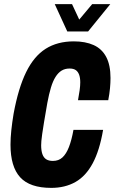

<svg xmlns="http://www.w3.org/2000/svg" viewBox="-20 -901 557 933"><path d="M229 12Q125 12 78 -39.5Q31 -91 31 -198Q31 -230 35 -268Q39 -306 46 -348Q69 -473 107 -550.5Q145 -628 202 -664Q259 -700 339 -700Q395 -700 435 -682Q475 -664 496 -624.5Q517 -585 517 -522Q517 -499 514.5 -472Q512 -445 506 -414H359Q364 -441 367 -462.5Q370 -484 370 -501Q370 -523 364.5 -538Q359 -553 348 -560.5Q337 -568 318 -568Q296 -568 279.5 -558Q263 -548 250 -527.5Q237 -507 227.5 -475.5Q218 -444 210 -401Q200 -344 194 -307.5Q188 -271 185 -249.5Q182 -228 181 -216Q180 -204 180 -195Q180 -169 186 -152Q192 -135 204.5 -127Q217 -119 237 -119Q265 -119 283.5 -136Q302 -153 315 -186.5Q328 -220 337 -270H481Q464 -170 430.5 -107.5Q397 -45 346.5 -16.5Q296 12 229 12ZM516 -881 408 -748H307L246 -881H330L379 -776H340L428 -881Z"/></svg>

Font: Archivo ExtraCondensed ExtraBold
Style: Italic
Weight: 800
Width: 2
Italic angle: -10°
Designer: Hector Gatti
Foundry: Omnibus-Type
Version: Version 2.001